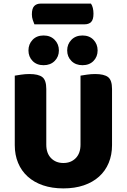

<svg xmlns="http://www.w3.org/2000/svg" viewBox="-20 -1028 704 1066"><path d="M171 -893Q167 -902 162 -917Q157 -932 157 -948Q157 -981 170 -994.5Q183 -1008 206 -1008H485Q492 -998 495.5 -983.5Q499 -969 499 -952Q499 -919 486 -906Q473 -893 450 -893ZM332 18Q269 18 219 1Q169 -16 134 -47.5Q99 -79 80.5 -123.5Q62 -168 62 -222V-608Q74 -610 97 -613.5Q120 -617 143 -617Q193 -617 215 -600Q237 -583 237 -534V-225Q237 -177 263.5 -150Q290 -123 332 -123Q374 -123 400.5 -150Q427 -177 427 -225V-608Q439 -610 462 -613.5Q485 -617 508 -617Q558 -617 580 -600Q602 -583 602 -534V-222Q602 -168 583.5 -123.5Q565 -79 530 -47.5Q495 -16 445 1Q395 18 332 18ZM307 -748Q307 -713 283.5 -689.5Q260 -666 222 -666Q184 -666 161 -689.5Q138 -713 138 -748Q138 -783 161 -807Q184 -831 222 -831Q260 -831 283.5 -807Q307 -783 307 -748ZM522 -748Q522 -713 499 -689.5Q476 -666 438 -666Q400 -666 376.5 -689.5Q353 -713 353 -748Q353 -783 376.5 -807Q400 -831 438 -831Q476 -831 499 -807Q522 -783 522 -748Z"/></svg>

Font: Baloo Bhai 2 ExtraBold
Style: Regular
Weight: 800
Designer: Supriya Tembe, Noopur Datye and Ek Type
Foundry: Ek Type
Version: Version 1.640;PS 1.000;hotconv 16.6.51;makeotf.lib2.5.65220;